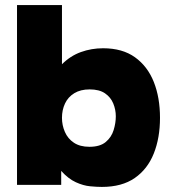

<svg xmlns="http://www.w3.org/2000/svg" viewBox="-20 -728 677 756"><path d="M381 8Q362 8 335 5.5Q308 3 278.5 -10.5Q249 -24 221 -55V0H47V-708H224V-475Q257 -508 298.5 -523Q340 -538 386 -538Q462 -538 511.5 -502.5Q561 -467 585.5 -405.5Q610 -344 610 -264Q610 -185 585.5 -123.5Q561 -62 510.5 -27Q460 8 381 8ZM332 -150Q374 -150 396.5 -169Q419 -188 427.5 -216Q436 -244 436 -270Q436 -296 426 -320.5Q416 -345 393.5 -360.5Q371 -376 333 -376Q297 -376 272.5 -361Q248 -346 236 -320.5Q224 -295 224 -264Q224 -235 235.5 -208.5Q247 -182 271 -166Q295 -150 332 -150Z"/></svg>

Font: Onest Black
Style: Regular
Weight: 900
Designer: Dmitri Voloshin, Andrey Kudryavtsev
Foundry: Dmitri Voloshin, Andrey Kudryavtsev
Version: Version 1.000;gftools[0.9.33]